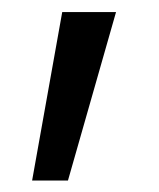

<svg xmlns="http://www.w3.org/2000/svg" viewBox="-20 -121 269 324"><path d="M34.2 183.6 85 -100.6H175.8L94.7 183.6Z"/></svg>

Font: Min Sans
Style: Regular
Weight: 400
Designer: Jinseong-Kim, NotoSansCJK, Nunito
Foundry: Jinseong-Kim
Version: Version 1.400;Glyphs 3.1.2 (3151)